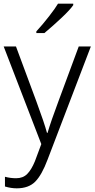

<svg xmlns="http://www.w3.org/2000/svg" viewBox="-20 -786 516 1046"><path d="M178 -615Q213 -653 247.5 -697.5Q282 -742 296 -766H379V-758Q362 -733 317 -690.5Q272 -648 222 -606H178ZM7 230V177Q37 185 68 185Q105 185 128 162Q151 139 170 93L205 -1L0 -533H67L178 -234Q222 -115 236 -62H239Q257 -124 299 -236L409 -533H475L239 84Q208 167 172 203.5Q136 240 71 240Q40 240 7 230Z"/></svg>

Font: OpenSansMMV
Style: Light
Weight: 300
Foundry: Ascender Corporation
Version: Version 4.001